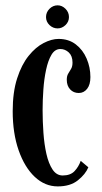

<svg xmlns="http://www.w3.org/2000/svg" viewBox="-20 -672 374 703"><path d="M191.5 10.5Q144.5 10.5 107.2 -24.5Q70 -59.5 48.2 -121.8Q26.5 -184 26.5 -265Q26.5 -335 42.8 -385.2Q59 -435.5 84.8 -467.5Q110.5 -499.5 139.8 -514.5Q169 -529.5 194.5 -529.5Q231.5 -529.5 257.5 -509.5Q283.5 -489.5 297.2 -457.5Q311 -425.5 311 -390Q311 -362 299 -346.8Q287 -331.5 268.5 -331.5Q249 -331.5 236.8 -344.8Q224.5 -358 224.5 -380Q224.5 -394 229.8 -402.5Q235 -411 240.2 -419.8Q245.5 -428.5 245.5 -443Q245.5 -467 232 -479.8Q218.5 -492.5 201 -492.5Q181 -492.5 168.5 -471.5Q156 -450.5 148.8 -416.8Q141.5 -383 138.8 -344Q136 -305 136 -268.5Q136 -228 139 -185.8Q142 -143.5 150 -108.2Q158 -73 172.5 -51.2Q187 -29.5 209.5 -29.5Q238 -29.5 253 -45.5Q268 -61.5 275.5 -83L303.5 -59.5Q293 -34 265.2 -11.8Q237.5 10.5 191.5 10.5ZM191 -568Q174 -568 161.2 -580.2Q148.5 -592.5 148.5 -609.5Q148.5 -627 161.2 -639.8Q174 -652.5 191 -652.5Q207 -652.5 219.8 -639.8Q232.5 -627 232.5 -609.5Q232.5 -592.5 219.8 -580.2Q207 -568 191 -568Z"/></svg>

Font: Imbue 10pt SemiBold
Style: Regular
Weight: 600
Designer: Tyler Finck
Foundry: Etcetera Type Company
Version: Version 1.102; ttfautohint (v1.8.3)